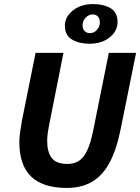

<svg xmlns="http://www.w3.org/2000/svg" viewBox="-20 -912 689 944"><path d="M308 12Q192 12 133.5 -43.5Q75 -99 75 -215Q75 -237 79.5 -266Q84 -295 88 -320L155 -652H292L221 -295Q217 -275 214.5 -256Q212 -237 212 -219Q212 -164 234.5 -135Q257 -106 312 -106Q343 -106 367 -120.5Q391 -135 408.5 -172Q426 -209 439 -274L515 -652H649L573 -276Q552 -172 516.5 -108.5Q481 -45 429.5 -16.5Q378 12 308 12ZM420 -697Q368 -697 333.5 -718Q299 -739 299 -786Q299 -829 338.5 -860.5Q378 -892 437 -892Q490 -892 524 -871.5Q558 -851 558 -804Q558 -760 519.5 -728.5Q481 -697 420 -697ZM422 -749Q442 -749 456.5 -765Q471 -781 471 -802Q471 -820 461.5 -830.5Q452 -841 435 -841Q416 -841 401 -825Q386 -809 386 -788Q386 -770 396 -759.5Q406 -749 422 -749Z"/></svg>

Font: Source Sans 3
Style: Bold Italic
Weight: 700
Italic angle: -11°
Designer: Paul D. Hunt
Foundry: Adobe
Version: Version 3.052;hotconv 1.1.0;makeotfexe 2.6.0